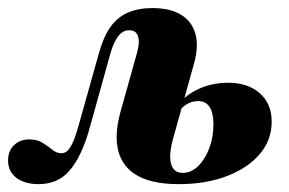

<svg xmlns="http://www.w3.org/2000/svg" viewBox="-50 -450 724 481"><path d="M46.8 11.3Q11.3 11.3 -9.3 -4.8Q-29.8 -21 -29.8 -47.6Q-29.8 -71.8 -14.9 -86.3Q0 -100.8 23.4 -100.8Q43.5 -100.8 57.3 -91.9Q71 -83.1 81.5 -74.6Q91.9 -66.1 104 -66.1Q112.9 -66.1 119.8 -73Q126.6 -79.8 133.5 -95.6Q140.3 -111.3 147.6 -137.9L197.6 -316.1Q208.9 -357.3 226.6 -382.3Q244.4 -407.3 270.6 -418.5Q296.8 -429.8 331.5 -429.8Q375.8 -429.8 403.2 -413.3Q430.6 -396.8 439.5 -365.3Q448.4 -333.9 435.5 -288.7L383.1 -100.8Q372.6 -62.1 378.6 -39.5Q384.7 -16.9 408.1 -16.9Q429 -16.9 446.4 -33.9Q463.7 -50.8 474.2 -78.6Q484.7 -106.5 484.7 -137.9Q484.7 -196.8 446 -196.8Q429.8 -196.8 415.7 -187.5Q401.6 -178.2 392.7 -162.9L396 -187.9Q416.9 -213.7 450 -228.2Q483.1 -242.7 521 -242.7Q571 -242.7 600.8 -216.5Q630.6 -190.3 630.6 -145.2Q630.6 -99.2 600.8 -64.1Q571 -29 518.5 -8.9Q466.1 11.3 397.6 11.3Q300.8 11.3 264.1 -35.5Q227.4 -82.3 252.4 -171.8L293.5 -318.5Q298.4 -337.1 297.6 -349.2Q296.8 -361.3 291.1 -367.7Q285.5 -374.2 273.4 -374.2Q262.9 -374.2 254.4 -367.7Q246 -361.3 238.7 -347.6Q231.5 -333.9 225 -310.5L176.6 -136.3Q166.1 -96.8 152.8 -68.5Q139.5 -40.3 124.2 -22.6Q108.9 -4.8 89.5 3.2Q70.2 11.3 46.8 11.3Z"/></svg>

Font: Playfair 5pt SemiExpanded Light Black
Style: Italic
Weight: 900
Italic angle: -15.6°
Version: Version 2.001;gftools[0.9.30]